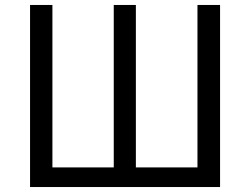

<svg xmlns="http://www.w3.org/2000/svg" viewBox="-20 -753 1006 773"><path d="M101 0V-733H191V-79H438V-733H527V-79H775V-733H866V0Z"/></svg>

Font: Farlight84_Sys_V01
Style: Regular
Weight: 400
Designer: Ryoko NISHIZUKA  (kana, bopomofo & ideographs); Paul D. Hunt (Latin, Greek & Cyrillic); Sandoll Communications , Soo-you
Foundry: Adobe
Version: Version 2.004;October 29, 2024;FontCreator 14.0.0.2814 64-bi